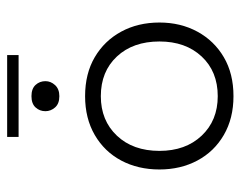

<svg xmlns="http://www.w3.org/2000/svg" viewBox="-88 -575 673 537"><g transform="rotate(-90 248.5 -306.5)"><path d="M248 10Q186 10 139.5 -17Q93 -44 68 -91Q43 -138 43 -197Q43 -257 68 -304Q93 -351 139.5 -378Q186 -405 248 -405Q311 -405 357 -378Q403 -351 428.5 -304Q454 -257 454 -197Q454 -138 428.5 -91Q403 -44 357 -17Q311 10 248 10ZM248 -34Q317 -34 359 -79Q401 -124 401 -197Q401 -271 359 -316Q317 -361 248 -361Q180 -361 137.5 -316Q95 -271 95 -197Q95 -124 137.5 -79Q180 -34 248 -34ZM248 -477Q227 -477 216.5 -489Q206 -501 206 -516Q206 -532 216.5 -543.5Q227 -555 248 -555Q269 -555 279.5 -543.5Q290 -532 290 -516Q290 -501 279 -489Q268 -477 248 -477ZM134 -591V-623H363V-591Z"/></g></svg>

Font: Rokkitt Light
Style: Regular
Weight: 300
Version: Version 3.103